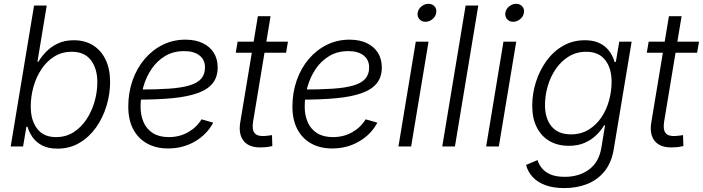

<svg xmlns="http://www.w3.org/2000/svg" viewBox="-20 -756 3628 991"><path d="M276.9 11.2Q228.5 11.2 197 -5.6Q165.5 -22.5 147.7 -48.3Q129.9 -74.2 122.1 -101.6H116.2L99.1 0H35.2L155.8 -727.5H221.2L173.3 -437.5H178.2Q194.3 -464.4 219 -489.7Q243.7 -515.1 278.8 -531.7Q314 -548.3 360.4 -548.3Q418.9 -548.3 460.9 -521.7Q502.9 -495.1 525.6 -447Q548.3 -398.9 548.3 -333Q548.3 -271 529.8 -209.7Q511.2 -148.4 476.1 -98.6Q440.9 -48.8 390.6 -18.8Q340.3 11.2 276.9 11.2ZM269 -48.3Q320.3 -48.3 359.9 -73.7Q399.4 -99.1 426.8 -140.6Q454.1 -182.1 468.3 -232.2Q482.4 -282.2 482.4 -331.5Q482.4 -401.9 449.2 -445.3Q416 -488.8 350.6 -488.8Q299.3 -488.8 259.8 -463.9Q220.2 -439 193.1 -397.7Q166 -356.4 152.3 -306.4Q138.7 -256.3 138.7 -206.1Q138.7 -134.8 171.9 -91.6Q205.1 -48.3 269 -48.3Z M847.7 10.3Q785.2 10.3 738.8 -15.6Q692.4 -41.5 667.2 -89.8Q642.1 -138.2 642.1 -205.6Q642.1 -278.3 664.3 -341.3Q686.5 -404.3 726.6 -451.4Q766.6 -498.5 820.3 -524.9Q874 -551.3 936.5 -551.3Q988.3 -551.3 1025.6 -533.7Q1063 -516.1 1083.3 -483.9Q1103.5 -451.7 1103.5 -407.7Q1103.5 -358.4 1077.6 -326.2Q1051.8 -293.9 1000 -275.4Q948.2 -256.8 870.4 -249.3Q792.5 -241.7 689 -241.7L696.8 -293.9Q786.6 -293.9 851.3 -298.3Q916 -302.7 957.3 -314.9Q998.5 -327.1 1018.3 -349.6Q1038.1 -372.1 1038.1 -408.2Q1038.1 -447.3 1009.8 -469.7Q981.4 -492.2 930.7 -492.2Q874.5 -492.2 832.3 -466.8Q790 -441.4 762 -399.7Q733.9 -357.9 719.7 -307.1Q705.6 -256.3 705.6 -205.1Q705.6 -160.6 721.2 -125Q736.8 -89.4 769.3 -68.8Q801.8 -48.3 851.6 -48.3Q906.2 -48.3 950.7 -73.5Q995.1 -98.6 1020 -140.1L1080.6 -123Q1048.8 -62.5 986.6 -26.1Q924.3 10.3 847.7 10.3Z M1466.3 -541 1456.5 -483.9H1196.8L1206.5 -541ZM1311 -672.4H1376.5L1286.1 -127Q1279.8 -86.4 1294.4 -68.8Q1309.1 -51.3 1346.2 -54.2Q1353.5 -54.7 1364 -55.9Q1374.5 -57.1 1383.8 -58.6L1385.7 -2Q1375 0.5 1361.8 2.4Q1348.6 4.4 1335 4.4Q1269.5 8.3 1239.7 -26.1Q1210 -60.5 1219.7 -122.1Z M1694.8 10.3Q1632.3 10.3 1585.9 -15.6Q1539.6 -41.5 1514.4 -89.8Q1489.3 -138.2 1489.3 -205.6Q1489.3 -278.3 1511.5 -341.3Q1533.7 -404.3 1573.7 -451.4Q1613.8 -498.5 1667.5 -524.9Q1721.2 -551.3 1783.7 -551.3Q1835.4 -551.3 1872.8 -533.7Q1910.2 -516.1 1930.4 -483.9Q1950.7 -451.7 1950.7 -407.7Q1950.7 -358.4 1924.8 -326.2Q1898.9 -293.9 1847.2 -275.4Q1795.4 -256.8 1717.5 -249.3Q1639.6 -241.7 1536.1 -241.7L1543.9 -293.9Q1633.8 -293.9 1698.5 -298.3Q1763.2 -302.7 1804.4 -314.9Q1845.7 -327.1 1865.5 -349.6Q1885.3 -372.1 1885.3 -408.2Q1885.3 -447.3 1856.9 -469.7Q1828.6 -492.2 1777.8 -492.2Q1721.7 -492.2 1679.4 -466.8Q1637.2 -441.4 1609.1 -399.7Q1581.1 -357.9 1566.9 -307.1Q1552.7 -256.3 1552.7 -205.1Q1552.7 -160.6 1568.4 -125Q1584 -89.4 1616.5 -68.8Q1648.9 -48.3 1698.7 -48.3Q1753.4 -48.3 1797.9 -73.5Q1842.3 -98.6 1867.2 -140.1L1927.7 -123Q1896 -62.5 1833.7 -26.1Q1771.5 10.3 1694.8 10.3Z M2036.6 0 2126 -541H2191.9L2102.1 0ZM2175.8 -643.6Q2156.2 -643.6 2144.5 -657.2Q2132.8 -670.9 2135.7 -689.9Q2138.7 -709.5 2155.3 -722.9Q2171.9 -736.3 2191.4 -736.3Q2211.4 -736.3 2223.1 -722.9Q2234.9 -709.5 2231.4 -689.9Q2228.5 -670.9 2212.2 -657.2Q2195.8 -643.6 2175.8 -643.6Z M2448.7 -727.5 2328.1 0H2262.7L2383.3 -727.5Z M2489.3 0 2578.6 -541H2644.5L2554.7 0ZM2628.4 -643.6Q2608.9 -643.6 2597.2 -657.2Q2585.4 -670.9 2588.4 -689.9Q2591.3 -709.5 2607.9 -722.9Q2624.5 -736.3 2644 -736.3Q2664.1 -736.3 2675.8 -722.9Q2687.5 -709.5 2684.1 -689.9Q2681.2 -670.9 2664.8 -657.2Q2648.4 -643.6 2628.4 -643.6Z M2893.1 214.8Q2835.4 214.8 2794.4 199.5Q2753.4 184.1 2728.8 157Q2704.1 129.9 2695.3 95.2L2754.4 70.3Q2761.2 92.8 2777.3 112.5Q2793.5 132.3 2822 144.5Q2850.6 156.7 2895 156.7Q2969.2 156.7 3020.5 118.7Q3071.8 80.6 3084 6.3L3103 -109.9L3098.1 -108.9Q3081.5 -81.5 3056.4 -57.4Q3031.2 -33.2 2996.6 -18.3Q2961.9 -3.4 2916 -3.4Q2858.4 -3.4 2816.2 -28.1Q2773.9 -52.7 2750.5 -99.1Q2727.1 -145.5 2727.1 -210Q2727.1 -272 2745.8 -331.8Q2764.6 -391.6 2799.8 -440.7Q2835 -489.7 2885.3 -519Q2935.5 -548.3 2998.5 -548.3Q3035.6 -548.3 3062.3 -538.3Q3088.9 -528.3 3106.9 -511.7Q3125 -495.1 3136 -475.1Q3147 -455.1 3152.3 -435.5L3158.7 -437L3176.3 -541H3240.2L3147.9 13.7Q3136.7 83 3100.6 127.7Q3064.5 172.4 3011 193.6Q2957.5 214.8 2893.1 214.8ZM2926.8 -62.5Q2978.5 -62.5 3017.8 -86.4Q3057.1 -110.4 3083.7 -149.7Q3110.4 -189 3123.5 -237.1Q3136.7 -285.2 3136.7 -334Q3136.7 -404.3 3103.5 -446.5Q3070.3 -488.8 3005.4 -488.8Q2955.6 -488.8 2916 -464.6Q2876.5 -440.4 2848.9 -400.4Q2821.3 -360.4 2807.1 -311.3Q2793 -262.2 2793 -213.4Q2793 -144 2827.1 -103.3Q2861.3 -62.5 2926.8 -62.5Z M3587.9 -541 3578.1 -483.9H3318.4L3328.1 -541ZM3432.6 -672.4H3498L3407.7 -127Q3401.4 -86.4 3416 -68.8Q3430.7 -51.3 3467.8 -54.2Q3475.1 -54.7 3485.6 -55.9Q3496.1 -57.1 3505.4 -58.6L3507.3 -2Q3496.6 0.5 3483.4 2.4Q3470.2 4.4 3456.5 4.4Q3391.1 8.3 3361.3 -26.1Q3331.5 -60.5 3341.3 -122.1Z"/></svg>

Font: Inter 17pt Light
Style: Italic
Weight: 300
Italic angle: -9.3988°
Version: Version 4.001;git-66647c0bb